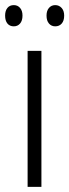

<svg xmlns="http://www.w3.org/2000/svg" viewBox="-34 -731 271 751"><path d="M128 0H74V-532H128ZM-14 -670Q-14 -689 -5 -700Q4 -711 20 -711Q35 -711 44.5 -700Q54 -689 54 -670Q54 -650 44.5 -639Q35 -628 20 -628Q4 -628 -5 -639Q-14 -650 -14 -670ZM148 -670Q148 -689 157.5 -700Q167 -711 182 -711Q197 -711 207 -700Q217 -689 217 -670Q217 -650 207.5 -639Q198 -628 182 -628Q167 -628 157.5 -639Q148 -650 148 -670Z"/></svg>

Font: Noto Sans Myanmar UI Condensed Light
Style: Regular
Weight: 300
Width: 3
Designer: Monotype Design Team
Foundry: Monotype Imaging Inc.
Version: Version 2.103; ttfautohint (v1.8.4.7-5d5b)